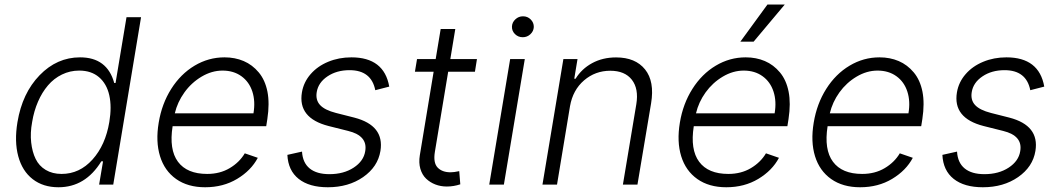

<svg xmlns="http://www.w3.org/2000/svg" viewBox="-20 -802 4593 834"><path d="M234 11.4Q167.3 11.4 122 -23.8Q76.7 -58.9 59.3 -123.2Q41.9 -187.5 55.8 -271.3Q76.7 -397.4 152 -475.1Q227.3 -552.9 327.8 -552.9Q445.7 -552.9 476.2 -441.4H481.9L529.5 -727.3H592.7L471.9 0H410.5L427.6 -101.2H420.1Q350.9 11.4 234 11.4ZM247.5 -46.5Q325.6 -46.5 381.9 -109.2Q438.2 -171.9 454.9 -272.4Q465.9 -338.1 454.7 -388.1Q443.5 -438.2 410 -466.8Q376.4 -495.4 324.2 -495.4Q284.1 -495.4 249.1 -478.3Q214.1 -461.3 188.4 -431.1Q162.6 -400.9 145.1 -360.4Q127.5 -320 119.7 -272.4Q110.8 -224.8 115.4 -183.4Q120 -142 134.8 -111.7Q149.5 -81.3 178.6 -63.9Q207.7 -46.5 247.5 -46.5Z M871.1 11.4Q795.8 11.4 745.2 -24.3Q694.6 -60 675.1 -123.6Q655.5 -187.1 669.4 -269.5Q682.9 -351.2 723.7 -415.8Q764.6 -480.5 825.1 -516.7Q885.7 -552.9 955.3 -552.9Q1000.7 -552.9 1038.5 -536.8Q1076.3 -520.6 1104 -487.4Q1131.7 -454.2 1141.7 -403.8Q1151.6 -353.3 1141.3 -285.2L1136.4 -253.9H729.8Q713.8 -152.3 753 -99.4Q792.3 -46.5 880 -46.5Q935.4 -46.5 977.6 -71.6Q1019.9 -96.6 1043.3 -136L1099.8 -116.5Q1070.7 -61.4 1010.1 -25Q949.6 11.4 871.1 11.4ZM739.3 -309.7H1081Q1089.8 -361.9 1076.2 -404.1Q1062.5 -446.4 1028.6 -470.9Q994.7 -495.4 946.7 -495.4Q899.9 -495.4 855.6 -469.1Q811.4 -442.8 781.1 -400.6Q750.7 -358.3 739.3 -309.7Z M1670.8 -425.8 1610.1 -410.2Q1593 -497.2 1498.2 -497.2Q1442.5 -497.2 1402.5 -470.3Q1362.6 -443.5 1355.8 -402Q1350.1 -367.5 1370.4 -345.7Q1390.6 -323.9 1439.3 -311.4L1518.8 -291.2Q1650.6 -257.1 1632.5 -146.3Q1621.1 -77.1 1557.4 -32.8Q1493.6 11.4 1404.1 11.4Q1323.2 11.4 1277.3 -25Q1231.5 -61.4 1228.3 -129.3L1291.9 -143.5Q1294.7 -95.2 1325.1 -70.3Q1355.5 -45.5 1410.9 -45.5Q1473 -45.5 1516.3 -73.9Q1559.7 -102.3 1566.4 -145.2Q1578.1 -212.4 1492.2 -233.3L1407.3 -254.6Q1272.7 -289.1 1291.5 -400.9Q1299 -445.3 1329.2 -479.9Q1359.4 -514.6 1405.7 -533.7Q1452.1 -552.9 1506.4 -552.9Q1648.4 -552.9 1670.8 -425.8Z M2051.8 -545.5 2043 -490.4H1926.8L1869 -142.4Q1861.2 -94.8 1880.9 -74.2Q1900.6 -53.6 1937.1 -53.6Q1952.4 -53.6 1974.8 -58.6L1979.4 -1.4Q1950.6 8.2 1920.8 8.2Q1894.2 8.2 1871.1 -0.7Q1848 -9.6 1830.8 -26.1Q1813.6 -42.6 1805.9 -68.9Q1798.3 -95.2 1803.6 -127.5L1863.6 -490.4H1782.3L1791.5 -545.5H1872.5L1894.2 -676.1H1957.7L1936.1 -545.5Z M2105.1 0 2196 -545.5H2259.6L2168.7 0ZM2250.7 -640.3Q2230.8 -640.3 2217 -653.9Q2203.1 -667.6 2203.8 -686.8Q2204.5 -704.9 2218.6 -718Q2232.6 -731.2 2251.8 -731.2Q2271.7 -731.2 2285.3 -717.5Q2299 -703.8 2298.7 -684.7Q2297.9 -666.5 2283.9 -653.4Q2269.9 -640.3 2250.7 -640.3Z M2456 -340.9 2399.5 0H2336.3L2427.2 -545.5H2488.6L2474.4 -459.9H2480.1Q2506.4 -502.8 2552 -527.7Q2597.7 -552.6 2656.2 -552.6Q2740.1 -552.6 2782 -500.4Q2823.9 -448.2 2808.2 -353.3L2748.9 0H2685.7L2744 -349.4Q2755 -416.5 2724.6 -455.6Q2694.2 -494.7 2631 -494.7Q2565.7 -494.7 2517 -452.9Q2468.4 -411.2 2456 -340.9Z M3134.9 11.4Q3059.7 11.4 3009.1 -24.3Q2958.5 -60 2938.9 -123.6Q2919.4 -187.1 2933.2 -269.5Q2946.7 -351.2 2987.6 -415.8Q3028.4 -480.5 3089 -516.7Q3149.5 -552.9 3219.1 -552.9Q3264.6 -552.9 3302.4 -536.8Q3340.2 -520.6 3367.9 -487.4Q3395.6 -454.2 3405.5 -403.8Q3415.5 -353.3 3405.2 -285.2L3400.2 -253.9H2993.6Q2977.6 -152.3 3016.9 -99.4Q3056.1 -46.5 3143.8 -46.5Q3199.2 -46.5 3241.5 -71.6Q3283.7 -96.6 3307.2 -136L3363.6 -116.5Q3334.5 -61.4 3274 -25Q3213.4 11.4 3134.9 11.4ZM3003.2 -309.7H3344.8Q3353.7 -361.9 3340 -404.1Q3326.3 -446.4 3292.4 -470.9Q3258.5 -495.4 3210.6 -495.4Q3163.7 -495.4 3119.5 -469.1Q3075.3 -442.8 3044.9 -400.6Q3014.6 -358.3 3003.2 -309.7ZM3196 -621.1 3313.6 -782.3H3388.8L3253.6 -621.1Z M3716.3 11.4Q3641 11.4 3590.4 -24.3Q3539.8 -60 3520.2 -123.6Q3500.7 -187.1 3514.6 -269.5Q3528.1 -351.2 3568.9 -415.8Q3609.7 -480.5 3670.3 -516.7Q3730.8 -552.9 3800.4 -552.9Q3845.9 -552.9 3883.7 -536.8Q3921.5 -520.6 3949.2 -487.4Q3976.9 -454.2 3986.9 -403.8Q3996.8 -353.3 3986.5 -285.2L3981.5 -253.9H3574.9Q3558.9 -152.3 3598.2 -99.4Q3637.4 -46.5 3725.1 -46.5Q3780.5 -46.5 3822.8 -71.6Q3865.1 -96.6 3888.5 -136L3945 -116.5Q3915.8 -61.4 3855.3 -25Q3794.7 11.4 3716.3 11.4ZM3584.5 -309.7H3926.1Q3935 -361.9 3921.3 -404.1Q3907.7 -446.4 3873.8 -470.9Q3839.8 -495.4 3791.9 -495.4Q3745 -495.4 3700.8 -469.1Q3656.6 -442.8 3626.2 -400.6Q3595.9 -358.3 3584.5 -309.7Z M4516 -425.8 4455.3 -410.2Q4438.2 -497.2 4343.4 -497.2Q4287.6 -497.2 4247.7 -470.3Q4207.7 -443.5 4201 -402Q4195.3 -367.5 4215.6 -345.7Q4235.8 -323.9 4284.4 -311.4L4364 -291.2Q4495.7 -257.1 4477.6 -146.3Q4466.3 -77.1 4402.5 -32.8Q4338.8 11.4 4249.3 11.4Q4168.3 11.4 4122.5 -25Q4076.7 -61.4 4073.5 -129.3L4137.1 -143.5Q4139.9 -95.2 4170.3 -70.3Q4200.6 -45.5 4256 -45.5Q4318.2 -45.5 4361.5 -73.9Q4404.8 -102.3 4411.6 -145.2Q4423.3 -212.4 4337.4 -233.3L4252.5 -254.6Q4117.9 -289.1 4136.7 -400.9Q4144.2 -445.3 4174.4 -479.9Q4204.5 -514.6 4250.9 -533.7Q4297.2 -552.9 4351.6 -552.9Q4493.6 -552.9 4516 -425.8Z"/></svg>

Font: Karasuma Gothic
Style: Light Italic
Weight: 300
Italic angle: 9.39998°
Designer: Rasmus Andersson / Ryoko Nishizuka
Foundry: rsms
Version: Version 1.00